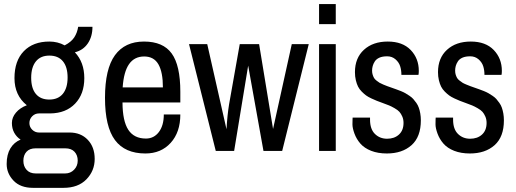

<svg xmlns="http://www.w3.org/2000/svg" viewBox="-20 -738 2523 939"><path d="M432.2 -606.9Q432.2 -559.1 409.4 -525.6Q386.6 -492.2 346.2 -482.2Q392.3 -433.5 392.3 -355.8Q392.3 -278 347.3 -231.1Q302.3 -184.2 225.9 -183.3H170.7Q151.2 -183.3 137.5 -169.4Q123.8 -155.5 123.8 -136.2Q123.8 -116.9 137.7 -103.4Q151.6 -89.9 170.7 -89.9H320.2Q375.3 -89.9 409.2 -54.3Q443.1 -18.7 443.1 39.3Q443.1 97.3 402.7 139Q362.3 180.7 290.2 180.7H141.6Q79.9 180.7 46.3 145.5Q12.6 110.3 12.6 64.1Q12.6 17.8 30.8 -12.4Q49.1 -42.6 80.8 -55.2Q61.3 -67.8 49.7 -88.6Q38.2 -109.5 38.2 -136.6Q38.2 -163.8 58 -187.2Q77.8 -210.7 111.2 -223.3Q50.8 -271.5 50.8 -356Q50.8 -440.5 96.4 -487.6Q142.1 -534.8 221.5 -534.8Q262.4 -534.8 296.3 -516.1Q328.8 -533 343.4 -555.6Q357.9 -578.2 362.3 -606.9ZM310.6 -359Q310.6 -410.5 287.6 -438.3Q264.6 -466.1 221.5 -466.1Q178.5 -466.1 155.5 -437.7Q132.5 -409.2 132.5 -357.7Q132.5 -306.3 155.3 -278.7Q178.1 -251.1 221.1 -251.1Q264.1 -251.1 287.4 -279.3Q310.6 -307.6 310.6 -359ZM154.6 -12.6Q124.7 -12.6 109.5 4.3Q94.3 21.3 94.3 48.2Q94.3 75.2 110.1 92.7Q126 110.3 154.6 110.3H298.9Q324.5 110.3 342.3 92.1Q360.1 73.8 360.1 47.6Q360.1 21.3 344.5 4.3Q328.8 -12.6 298.9 -12.6Z M861.9 -289.3V-236.8H579.1Q579.5 -146 607.5 -103.2Q635.5 -60.4 693.7 -60.4Q732.8 -60.4 757 -92.3Q781.1 -124.2 781.1 -178.1H861.9Q861.9 -91.2 814.7 -39.3Q767.6 12.6 691.1 12.6Q591.2 12.6 542.4 -52.8Q493.5 -118.2 493.5 -259.6Q493.5 -401 542.1 -467.9Q590.8 -534.8 684.2 -534.8Q777.6 -534.8 819.7 -476.5Q861.9 -418.3 861.9 -289.3ZM579.9 -310.6H776.7Q776.7 -384.9 754.8 -423.3Q732.8 -461.8 685.1 -461.8Q637.3 -461.8 611.2 -424.4Q585.1 -387.1 579.9 -310.6Z M1193.7 -417 1125.1 0H1035.2L904.4 -522.2H993.5L1087.7 -106Q1091.7 -175.1 1100.3 -227.6L1152.5 -522.2H1247.2L1315.4 -107.3L1407 -522.2H1490L1360.1 0H1268.5Z M1540.4 -718.1H1622.1V-619.9H1540.4ZM1540.4 -522.2H1622.1V0H1540.4Z M2028.2 -391.4Q2028.2 -378.8 2026.5 -371.9H1943.1Q1943.1 -394.9 1937 -414.2Q1930.9 -433.5 1914 -448.1Q1897 -462.6 1873.6 -462.6Q1850.1 -462.6 1835.4 -455.9Q1820.6 -449.2 1813.2 -437.9Q1805.8 -426.6 1802.8 -415.3Q1799.7 -404 1799.7 -392.5Q1799.7 -381 1802.8 -371.9Q1805.8 -362.7 1809.5 -356.4Q1813.2 -350.1 1821.9 -343.4Q1830.6 -336.7 1836.2 -333.2Q1841.9 -329.7 1854.9 -324.3Q1867.9 -318.9 1874 -316.7Q1880.1 -314.5 1894.9 -309.3Q1909.6 -304.1 1918.3 -301Q1927 -298 1940.5 -292.6Q1954 -287.1 1962.6 -282.1Q1971.3 -277.2 1982.6 -269.5Q1993.9 -261.9 2001.1 -253.9Q2008.3 -245.9 2016.1 -234.8Q2023.9 -223.7 2028.2 -211.3Q2032.6 -199 2035.4 -183.1Q2038.2 -167.2 2038.2 -149.4Q2038.2 -68.6 1992.6 -28Q1947 12.6 1871.9 12.6Q1828.4 12.6 1795.2 -0.4Q1761.9 -13.5 1742.6 -35.6Q1723.3 -57.8 1713.5 -84.7Q1703.7 -111.6 1703.7 -129.7Q1703.7 -147.7 1704.2 -155.1Q1704.6 -162.5 1704.6 -162.9H1789.7V-152.9Q1789.7 -106.4 1813.6 -83Q1837.5 -59.5 1873.2 -59.5Q1908.8 -59.5 1931.1 -79.9Q1953.5 -100.3 1953.5 -136.8Q1953.5 -154.2 1947.4 -168.1Q1941.4 -182 1933.5 -190.9Q1925.7 -199.8 1909.6 -208.9Q1893.6 -218.1 1882.9 -222.4Q1872.3 -226.8 1852.5 -233.9Q1832.8 -241.1 1822.8 -245Q1812.8 -248.9 1796.5 -256.5Q1780.2 -264.1 1770.4 -271.3Q1760.6 -278.5 1749.1 -290Q1737.6 -301.5 1731.1 -314.5Q1724.6 -327.5 1720.2 -345.8Q1715.9 -364 1715.9 -385.3Q1715.9 -454.4 1760 -494.6Q1804.1 -534.8 1876.4 -534.8Q1948.7 -534.8 1988.5 -493.5Q2028.2 -452.2 2028.2 -391.4Z M2434.4 -391.4Q2434.4 -378.8 2432.7 -371.9H2349.3Q2349.3 -394.9 2343.2 -414.2Q2337.1 -433.5 2320.2 -448.1Q2303.2 -462.6 2279.8 -462.6Q2256.3 -462.6 2241.5 -455.9Q2226.8 -449.2 2219.4 -437.9Q2212 -426.6 2208.9 -415.3Q2205.9 -404 2205.9 -392.5Q2205.9 -381 2208.9 -371.9Q2212 -362.7 2215.7 -356.4Q2219.4 -350.1 2228.1 -343.4Q2236.8 -336.7 2242.4 -333.2Q2248 -329.7 2261.1 -324.3Q2274.1 -318.9 2280.2 -316.7Q2286.3 -314.5 2301 -309.3Q2315.8 -304.1 2324.5 -301Q2333.2 -298 2346.7 -292.6Q2360.1 -287.1 2368.8 -282.1Q2377.5 -277.2 2388.8 -269.5Q2400.1 -261.9 2407.3 -253.9Q2414.4 -245.9 2422.2 -234.8Q2430.1 -223.7 2434.4 -211.3Q2438.7 -199 2441.6 -183.1Q2444.4 -167.2 2444.4 -149.4Q2444.4 -68.6 2398.8 -28Q2353.2 12.6 2278 12.6Q2234.6 12.6 2201.3 -0.4Q2168.1 -13.5 2148.8 -35.6Q2129.5 -57.8 2119.7 -84.7Q2109.9 -111.6 2109.9 -129.7Q2109.9 -147.7 2110.3 -155.1Q2110.8 -162.5 2110.8 -162.9H2195.9V-152.9Q2195.9 -106.4 2219.8 -83Q2243.7 -59.5 2279.3 -59.5Q2314.9 -59.5 2337.3 -79.9Q2359.7 -100.3 2359.7 -136.8Q2359.7 -154.2 2353.6 -168.1Q2347.5 -182 2339.7 -190.9Q2331.9 -199.8 2315.8 -208.9Q2299.7 -218.1 2289.1 -222.4Q2278.5 -226.8 2258.7 -233.9Q2238.9 -241.1 2228.9 -245Q2218.9 -248.9 2202.6 -256.5Q2186.4 -264.1 2176.6 -271.3Q2166.8 -278.5 2155.3 -290Q2143.8 -301.5 2137.3 -314.5Q2130.8 -327.5 2126.4 -345.8Q2122.1 -364 2122.1 -385.3Q2122.1 -454.4 2166.2 -494.6Q2210.3 -534.8 2282.6 -534.8Q2354.9 -534.8 2394.7 -493.5Q2434.4 -452.2 2434.4 -391.4Z"/></svg>

Font: Puralecka Narrow
Style: Regular
Weight: 400
Designer: Hector Gatti, Marcela Romero, Pablo Cosgaya and Nicolas Silva
Version: Version 1.004;PS 001.004;hotconv 1.0.70;makeotf.lib2.5.58329